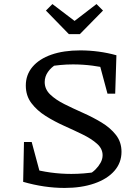

<svg xmlns="http://www.w3.org/2000/svg" viewBox="-20 -915 682 945"><path d="M298 10Q248 10 197 2.5Q146 -5 94 -20L132 -86Q178 -73 228.5 -66Q279 -59 331 -59Q361 -59 392 -61.5Q423 -64 455 -69L417 -57Q435 -66 450 -81Q465 -96 475 -114Q485 -132 485 -151Q485 -183 457.5 -207.5Q430 -232 387 -253Q344 -274 296 -295.5Q248 -317 205 -344Q162 -371 134.5 -407.5Q107 -444 107 -494Q107 -547 140 -586Q173 -625 233 -646Q293 -667 375 -667Q420 -667 465 -661Q510 -655 553 -643L527 -575Q481 -586 434 -592Q387 -598 339 -598Q307 -598 276.5 -595Q246 -592 216 -587L258 -599Q232 -584 216 -561Q200 -538 200 -511Q200 -476 227 -450Q254 -424 297 -402.5Q340 -381 388.5 -359.5Q437 -338 480 -312Q523 -286 550.5 -251Q578 -216 578 -168Q578 -114 543 -74Q508 -34 444.5 -12Q381 10 298 10ZM189 -19 94 -20 98 -216H136ZM509 -454 458 -644 553 -643 547 -454ZM319 -747 206 -863 238 -895 347 -812 455 -895 487 -863 373 -747Z"/></svg>

Font: Piazzolla Thin Medium
Style: Regular
Weight: 500
Version: Version 2.005